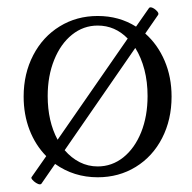

<svg xmlns="http://www.w3.org/2000/svg" viewBox="-20 -468 520 519"><path d="M128.9 -24.9 91.8 28.8Q90.3 30.3 87.9 30.3Q83.5 30.3 77.4 26.4Q71.3 22.5 67.4 17.8Q63.5 13.2 65.4 10.7L105 -45.9Q75.7 -75.7 59.8 -116.9Q43.9 -158.2 43.9 -207Q43.9 -269 69.8 -318.8Q95.7 -368.7 141.4 -396.7Q187 -424.8 244.1 -424.8Q302.2 -424.8 347.7 -396L382.8 -446.3Q384.3 -448.2 386.7 -448.2Q393.1 -448.2 401.6 -440.7Q410.2 -433.1 407.7 -428.2L372.6 -377.4Q406.2 -347.7 425 -303.7Q443.8 -259.8 443.8 -207Q443.8 -144.5 418.2 -94.7Q392.6 -44.9 346.9 -16.8Q301.3 11.2 244.1 11.2Q179.7 11.2 128.9 -24.9ZM135.7 -90.3 325.2 -363.8Q291 -398.9 244.1 -398.9Q205.6 -398.9 174.8 -374.3Q144 -349.6 126.5 -306.2Q108.9 -262.7 108.9 -208.5Q108.9 -140.1 135.7 -90.3ZM244.1 -18.1Q282.7 -18.1 313.5 -42.7Q344.2 -67.4 361.6 -110.6Q378.9 -153.8 378.9 -208.5Q378.9 -246.6 370.4 -279.5Q361.8 -312.5 345.7 -338.4L154.8 -62Q172.9 -41 195.6 -29.5Q218.3 -18.1 244.1 -18.1Z"/></svg>

Font: JuniusX Light
Style: Regular
Weight: 300
Designer: Peter S. Baker
Foundry: Briery Creek Software
Version: Version 1.008